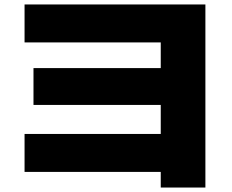

<svg xmlns="http://www.w3.org/2000/svg" viewBox="-20 -770 1040 860"><path d="M700 0H90V-170H700V-300H130V-465H700V-580H90V-750H900V70H700Z"/></svg>

Font: Enso Black
Style: Regular
Weight: 900
Designer: Coji Morishita
Foundry: UNDERFOREST DESIGN
Version: Version 1.000